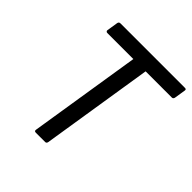

<svg xmlns="http://www.w3.org/2000/svg" viewBox="-178 -786 917 917"><g transform="rotate(45 281.0 -327.5)"><path d="M201 0Q190 0 192 -11L282 -578H106Q102 -578 99 -581Q96 -584 97 -588L106 -645Q108 -655 118 -655H554Q559 -655 561 -652.5Q563 -650 562 -645L553 -588Q552 -584 549.5 -581Q547 -578 542 -578H365L275 -10Q273 0 264 0Z"/></g></svg>

Font: Sofia Sans Hairline
Style: Italic
Weight: 1
Italic angle: -9°
Designer: Botio Nikoltchev, Ani Petrova
Foundry: lettersoup
Version: Version 4.102